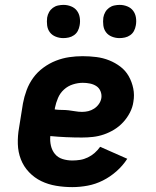

<svg xmlns="http://www.w3.org/2000/svg" viewBox="-20 -758 640 786"><path d="M276 8Q242 8 209.5 2.5Q177 -3 149 -16.5Q121 -30 99 -53Q77 -76 65.5 -105.5Q54 -135 53 -168.5Q52 -202 58 -235L74 -335Q79 -362 89 -389Q99 -416 116 -439.5Q133 -463 157.5 -481Q182 -499 209 -509.5Q236 -520 263.5 -524Q291 -528 318 -528Q347 -528 374.5 -524.5Q402 -521 427 -511Q452 -501 473 -485Q494 -469 507 -446Q520 -423 525.5 -396Q531 -369 526 -341Q523 -319 512 -297.5Q501 -276 484.5 -258Q468 -240 447.5 -227.5Q427 -215 405 -207.5Q383 -200 360.5 -197.5Q338 -195 315 -195Q283 -195 250 -196.5Q217 -198 186 -201Q184 -181 188.5 -161.5Q193 -142 205 -127.5Q217 -113 236 -107Q255 -101 276 -101Q292 -101 308 -103.5Q324 -106 339.5 -113.5Q355 -121 367.5 -132Q380 -143 390 -157L501 -108Q483 -80 457 -57Q431 -34 401 -19Q371 -4 339 2Q307 8 276 8ZM316 -300Q329 -300 341.5 -303Q354 -306 365.5 -313.5Q377 -321 385 -332.5Q393 -344 395 -357Q397 -371 391.5 -384.5Q386 -398 374.5 -405.5Q363 -413 348.5 -416Q334 -419 319 -419Q299 -419 278.5 -412.5Q258 -406 242 -391.5Q226 -377 217.5 -357Q209 -337 205 -317L204 -310Q218 -308 232.5 -308Q247 -308 260.5 -306.5Q274 -305 288 -302.5Q302 -300 316 -300ZM469 -602Q453 -602 438 -608Q423 -614 414 -626Q405 -638 403 -654Q401 -670 403 -686Q405 -698 411 -708.5Q417 -719 426.5 -726Q436 -733 447.5 -735.5Q459 -738 470 -738Q486 -738 501 -732Q516 -726 525 -714Q534 -702 536.5 -686Q539 -670 536 -654Q534 -642 528.5 -631.5Q523 -621 513 -614Q503 -607 491.5 -604.5Q480 -602 469 -602ZM239 -602Q223 -602 208 -608Q193 -614 184 -626Q175 -638 173 -654Q171 -670 173 -686Q175 -698 181 -708.5Q187 -719 196.5 -726Q206 -733 217.5 -735.5Q229 -738 240 -738Q256 -738 271 -732Q286 -726 295 -714Q304 -702 306.5 -686Q309 -670 306 -654Q304 -642 298.5 -631.5Q293 -621 283 -614Q273 -607 261.5 -604.5Q250 -602 239 -602Z"/></svg>

Font: Iosevka Etoile Heavy
Style: Italic
Weight: 900
Italic angle: -9°
Designer: Belleve Invis
Foundry: Belleve Invis
Version: Version 22.1.2; ttfautohint (v1.8.4)